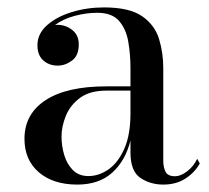

<svg xmlns="http://www.w3.org/2000/svg" viewBox="-20 -488 563 518"><path d="M266.5 -255H332V-304.5Q332 -340.5 326.2 -374.8Q320.5 -409 301.5 -431.2Q282.5 -453.5 242.5 -453.5Q212.5 -453.5 181.5 -445.2Q150.5 -437 128.5 -420.5Q132 -421 135.5 -421Q157 -421 174.8 -407.2Q192.5 -393.5 192.5 -368Q192.5 -338 174.2 -324.5Q156 -311 135.5 -311Q112.5 -311 96.8 -325Q81 -339 81 -366Q81 -397 107 -420Q133 -443 174 -455.5Q215 -468 260.5 -468Q329.5 -468 363.8 -444Q398 -420 409.2 -382.5Q420.5 -345 420.5 -304.5V-54Q420.5 -37 426.5 -24.8Q432.5 -12.5 452.5 -12.5Q467 -12.5 484.5 -25.5Q502 -38.5 512 -59.5L519 -47Q505.5 -22.5 480.2 -6.2Q455 10 420.5 10Q385.5 10 358.8 -8Q332 -26 332 -76.5V-109Q318.5 -54.5 282.8 -22.2Q247 10 188.5 10Q123.5 10 84.8 -23.2Q46 -56.5 46 -113.5Q46 -180.5 103 -217.8Q160 -255 266.5 -255ZM218.5 -13Q247 -13 273 -31.2Q299 -49.5 315.5 -87Q332 -124.5 332 -182V-243.5H266.5Q222.5 -243.5 196 -224Q169.5 -204.5 157.8 -175.8Q146 -147 146 -119.5Q146 -94.5 153.2 -70Q160.5 -45.5 176.5 -29.2Q192.5 -13 218.5 -13Z"/></svg>

Font: Bodoni Moda 16pt
Style: Regular
Weight: 400
Version: Version 2.3